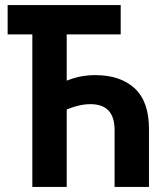

<svg xmlns="http://www.w3.org/2000/svg" viewBox="-20 -734 640 754"><path d="M107 0V-599H10V-714H454V-599H242V-349L208 -403Q252 -423 284.5 -431Q317 -439 354 -439Q453 -439 509 -387Q565 -335 565 -228V0H430V-222Q430 -275 406 -300Q382 -325 335 -325Q307 -325 276 -316Q245 -307 208 -289L242 -363V0Z"/></svg>

Font: Noto Sans Mono
Style: Bold
Weight: 700
Designer: Monotype Design Team
Foundry: Monotype Imaging Inc.
Version: Version 2.014